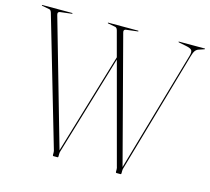

<svg xmlns="http://www.w3.org/2000/svg" viewBox="-101 -819 1028 939"><g transform="rotate(15 413.0 -350.0)"><path d="M691.5 -698Q691.5 -700 693.5 -700H823.5Q825.5 -700 825.5 -698Q825.5 -697 823.5 -696L796.5 -687Q786 -683.5 779.5 -675Q773 -666.5 767.5 -647L590.5 -31Q588.5 -25 588.5 -16V-5Q588.5 0 584.5 0H564.5Q560.5 0 560.5 -5V-16Q560.5 -21.5 559.8 -24.8Q559 -28 557.5 -33L422.5 -536.5L271.5 -31Q269.5 -25 269.5 -16V-5Q269.5 0 265.5 0H245.5Q241.5 0 241.5 -5V-16Q241.5 -21.5 240.8 -24.8Q240 -28 238.5 -33L51.5 -674Q47.5 -687.5 39.5 -689L2.5 -696Q-0.5 -697 -0.5 -698Q-0.5 -700 1.5 -700H152.5Q154.5 -700 154.5 -698Q154.5 -696 151.5 -696L94.5 -689Q80 -687.5 84.5 -672L266.5 -35.5L419.5 -547L385.5 -674Q382 -687 373.5 -689L336.5 -696Q333.5 -697 333.5 -698Q333.5 -700 335.5 -700H486.5Q488.5 -700 488.5 -698Q488.5 -696 485.5 -696L428.5 -689Q414 -687.5 418.5 -672L585.5 -36L761.5 -647Q767 -666 761.8 -675Q756.5 -684 729.5 -689L694.5 -696Q691.5 -697 691.5 -698Z"/></g></svg>

Font: Fraunces 144pt Thin
Style: Regular
Weight: 100
Version: Version 1.000;[f99f86859]